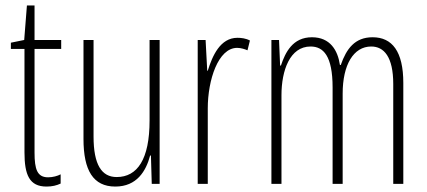

<svg xmlns="http://www.w3.org/2000/svg" viewBox="-20 -676 1571 706"><path d="M157 -24C117 -24 107 -53 107 -115V-496H205V-529H107V-656H79L69 -529L20 -519V-496H70V-116C70 -33 88 10 151 10C172 10 188 6 203 -1V-35C192 -29 174 -24 157 -24Z M567 -529H530V-233C530 -90 485 -25 409 -25C354 -25 324 -70 324 -174V-529H287V-165C287 -49 323 10 404 10C483 10 517 -47 532 -104H535L538 0H567Z M853 -537C790 -537 761 -471 744 -416H742L736 -529H707V0H744V-278C744 -381 782 -500 852 -500C866 -500 881 -495 890 -491L899 -527C884 -535 867 -537 853 -537Z M1350 -539C1285 -539 1254 -497 1233 -437H1230C1222 -491 1194 -539 1127 -539C1056 -539 1029 -483 1013 -435H1010L1006 -529H978V0H1015V-326C1015 -417 1046 -505 1122 -505C1169 -505 1203 -471 1203 -354V0H1240V-332C1240 -438 1280 -505 1345 -505C1392 -505 1426 -467 1426 -367V0H1463V-371C1463 -487 1422 -539 1350 -539Z"/></svg>

Font: Noto Sans Hebrew ExtraCondensed ExtraLight
Style: Regular
Weight: 200
Width: 2
Designer: Monotype Design Team
Foundry: Monotype Imaging Inc.
Version: Version 2.004